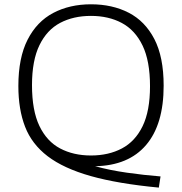

<svg xmlns="http://www.w3.org/2000/svg" viewBox="-20 -769 848 894"><path d="M719.5 104.5Q529 86.5 402.5 50.8Q276 15 202 -41.5Q128 -98 96.8 -178.8Q65.5 -259.5 65.5 -368.5Q65.5 -500 108.5 -584.2Q151.5 -668.5 228 -708.8Q304.5 -749 403.5 -749Q503 -749 579.2 -709.8Q655.5 -670.5 698.8 -587Q742 -503.5 742 -370Q742 -189.5 660.2 -93.8Q578.5 2 423 5Q490 23.5 570.5 35Q651 46.5 727.5 52.5ZM403.5 -45Q485.5 -45 547.5 -77.8Q609.5 -110.5 644 -181.5Q678.5 -252.5 678.5 -367.5Q678.5 -485 643.8 -557Q609 -629 547.2 -662Q485.5 -695 403.5 -695Q322 -695 260.2 -662.5Q198.5 -630 163.8 -558.8Q129 -487.5 129 -372.5Q129 -254.5 163.5 -182.5Q198 -110.5 260 -77.8Q322 -45 403.5 -45Z"/></svg>

Font: Encode Sans Expanded Light
Style: Regular
Weight: 300
Width: 7
Designer: Multiple Designers
Foundry: Impallari Type
Version: Version 3.000; ttfautohint (v1.8.3) -l 8 -r 50 -G 200 -x 14 